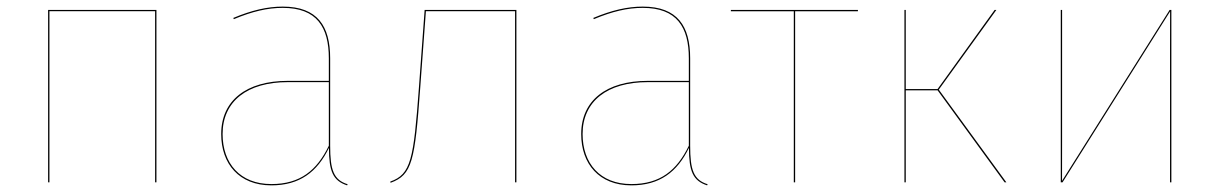

<svg xmlns="http://www.w3.org/2000/svg" viewBox="-20 -547 3658 576"><path d="M445.3 0H449.3V-517.2H124.3V0H128.3V-513.4H445.3Z M970.5 -110V-372C970.5 -468.6 932.7 -527.2 828.1 -527.2C781.7 -527.2 734.7 -516.1 679.9 -493.2L681.5 -489.5C736.1 -512.3 782.1 -523.4 828.1 -523.4C930.8 -523.4 966.5 -465.4 966.5 -371.8V-304.4H843.1C720.1 -304.4 643.6 -246.4 643.6 -144.9C643.6 -55.6 697.1 9.1 794.2 9.1C878.6 9.1 931.6 -30.6 966.8 -103.4C966.9 -33.2 978.8 -4.7 1021.4 9.1L1022.9 5.7C980.8 -7.2 970.5 -37.4 970.5 -110ZM794.2 5.2C699.6 5.2 647.8 -57.5 647.8 -144.9C647.8 -243.5 722.3 -300.6 843.5 -300.6H966.5V-109.8C930.7 -35.9 880.7 5.2 794.2 5.2Z M1253.9 -517.2 1236.8 -285.1C1220.8 -67.9 1213 -24.3 1150.9 -2.3L1151.6 1.4C1217.1 -22.1 1224.7 -65.2 1240.8 -284.9L1257.7 -513.4H1525.2V0H1529.2V-517.2Z M2050.5 -110V-372C2050.5 -468.6 2012.7 -527.2 1908.1 -527.2C1861.7 -527.2 1814.7 -516.1 1759.9 -493.2L1761.5 -489.5C1816.1 -512.3 1862.1 -523.4 1908.1 -523.4C2010.8 -523.4 2046.5 -465.4 2046.5 -371.8V-304.4H1923.1C1800.1 -304.4 1723.6 -246.4 1723.6 -144.9C1723.6 -55.6 1777.1 9.1 1874.2 9.1C1958.6 9.1 2011.6 -30.6 2046.8 -103.4C2046.9 -33.2 2058.8 -4.7 2101.4 9.1L2102.9 5.7C2060.8 -7.2 2050.5 -37.4 2050.5 -110ZM1874.2 5.2C1779.6 5.2 1727.8 -57.5 1727.8 -144.9C1727.8 -243.5 1802.3 -300.6 1923.5 -300.6H2046.5V-109.8C2010.7 -35.9 1960.7 5.2 1874.2 5.2Z M2553.9 -517.2H2172.6V-513.3H2361.4V0H2365.4V-513.3H2553.6Z M2969.1 -517.2H2963.9L2792.7 -279.8H2697.3V-517.2H2693.3V0H2697.3V-276.1H2792.7L2993.8 0H2999.1L2796.4 -278.1Z M3494.1 -517.2H3488.9L3166.1 -4.5C3166.3 -45.1 3166.3 -83.7 3166.3 -123.5V-517.2H3162.3V0H3167.6L3490.3 -512.7C3490.2 -473.4 3490.1 -433.6 3490.1 -394V0H3494.1Z"/></svg>

Font: Fira Sans Four
Style: Regular
Weight: 100
Designer: Carrois Corporate & Edenspiekermann AG
Foundry: Carrois Corporate GbR & Edenspiekermann AG
Version: Version 4.203;PS 004.203;hotconv 1.0.88;makeotf.lib2.5.64775